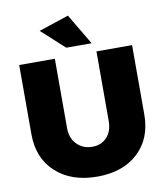

<svg xmlns="http://www.w3.org/2000/svg" viewBox="-99 -1014 953 1104"><g transform="rotate(-10 377.5 -461.5)"><path d="M48 -296V-701H256V-296Q256 -237 291.5 -201Q327 -165 381 -165Q434 -165 466.5 -200Q499 -235 499 -296V-701H707V-296Q707 -156 618.5 -73.5Q530 9 380 9Q229 9 138.5 -74Q48 -157 48 -296ZM198 -874 373 -932 480 -752H332Z"/></g></svg>

Font: Trueno
Style: ExBd
Weight: 800
Designer: Julieta Ulanovsky
Foundry: Julieta Ulanovsky
Version: Version 3.001b